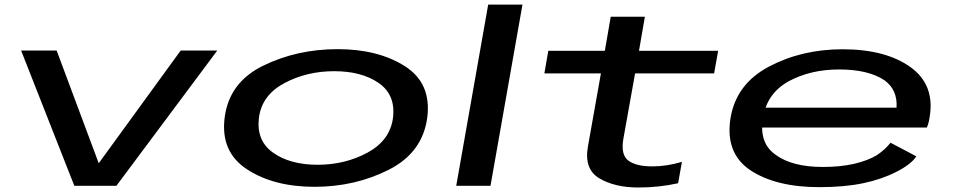

<svg xmlns="http://www.w3.org/2000/svg" viewBox="-20 -805 4128 832"><path d="M302 0H484.5L921.5 -586H763L408.5 -98.5H407.5L225.5 -586H71.5Z M1343 4.5Q1518.5 4.5 1664.8 -69.5Q1811 -143.5 1831.5 -295.5Q1850.5 -444.5 1734.5 -518.2Q1618.5 -592 1443 -592Q1266.5 -592 1119.8 -520Q973 -448 953.5 -295.5Q934.5 -147 1050.5 -71.2Q1166.5 4.5 1343 4.5ZM1356.5 -91Q1238 -91 1164 -143Q1090 -195 1102 -294.5Q1114.5 -392.5 1211.8 -444.5Q1309 -496.5 1428 -496.5Q1547.5 -496.5 1621.2 -445.2Q1695 -394 1683 -294.5Q1670 -196.5 1572.8 -143.8Q1475.5 -91 1356.5 -91Z M1957 0H2105.5L2244 -785H2095.5Z M2746.5 7.5Q2835.5 7.5 2918.5 -11L2935 -103.5Q2868 -84 2806.5 -84Q2737 -84 2703 -109Q2669 -134 2681.5 -205L2732 -487H3074.5L3092 -585H2749L2774.5 -732.5H2626.5L2601 -585H2356L2339 -487H2584L2527.5 -169Q2510.5 -71.5 2577.5 -32Q2644.5 7.5 2746.5 7.5Z M3530.5 6 3546 -81.5Q3413 -81.5 3341.5 -134Q3268.5 -184.5 3286 -292Q3302 -399.5 3397 -452.5Q3492.5 -504 3616 -504Q3742.5 -504 3813 -457Q3870 -415.5 3865 -338.5H3278.5L3263.5 -252.5H3996.5Q4004.5 -271.5 4008 -295Q4033 -437 3925 -514.5Q3817 -591.5 3631 -591.5Q3454 -591.5 3311.5 -516Q3170 -441 3145.5 -293Q3121.5 -141 3232 -67Q3343 6 3530.5 6ZM3546 -81.5 3530.5 6Q3639.5 6 3720 -11Q3799.5 -27.5 3863.5 -60Q3926.5 -91.5 3951 -127.5L3839 -186.5Q3815.5 -156.5 3779.5 -132.5Q3741.5 -109.5 3683 -95.5Q3623 -81.5 3546 -81.5Z"/></svg>

Font: Anybody ExtraExpanded Medium
Style: Italic
Weight: 500
Width: 8
Italic angle: -10°
Version: Version 1.113;gftools[0.9.25]